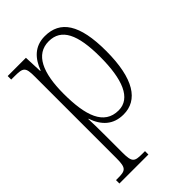

<svg xmlns="http://www.w3.org/2000/svg" viewBox="-234 -633 960 960"><g transform="rotate(-45 246.0 -153.5)"><path d="M19 239H224V215H205C150 215 139 209 139 140V18C139 -34 138 -75 137 -99H139C162 -32 205 10 278 10C379 10 441 -79 441 -277C441 -465 385 -546 276 -546C203 -546 163 -500 140 -439H137L133 -536H4V-511H25C89 -511 98 -505 98 -438V139C98 209 86 215 30 215H19ZM275 -22C172 -22 139 -121 139 -276C139 -423 179 -514 272 -514C361 -514 399 -436 399 -277C399 -118 361 -22 275 -22Z"/></g></svg>

Font: Noto Serif Armenian Condensed ExtraLight
Style: Regular
Weight: 200
Width: 3
Designer: Monotype Design Team
Foundry: Monotype Imaging Inc.
Version: Version 2.008